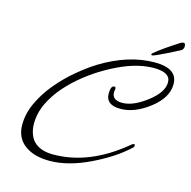

<svg xmlns="http://www.w3.org/2000/svg" viewBox="-105 -776 915 921"><g transform="rotate(15 352.5 -315.0)"><path d="M220 42Q147 42 102 12Q49 -23 49 -92Q49 -147 74 -201Q99 -255 139.5 -304Q180 -353 228 -393.5Q276 -434 321 -462Q457 -545 587 -545Q700 -545 700 -467Q700 -399 625 -342Q553 -287 484 -287Q411 -287 411 -343Q411 -383 429 -383Q436 -383 436 -374Q436 -373 436 -370.5Q436 -368 435 -365Q434 -362 434 -360Q434 -358 434 -356Q434 -317 485 -317Q538 -317 605 -368Q672 -419 672 -469Q672 -518 589 -518Q581 -518 572.5 -517.5Q564 -517 556 -516Q469 -507 360 -444Q316 -419 270.5 -383.5Q225 -348 187 -305Q149 -262 125.5 -213Q102 -164 102 -111Q102 -83 111.5 -58Q121 -33 140 -18Q172 8 229 8Q410 8 581 -136Q585 -140 589 -140Q595 -140 595.5 -140Q596 -140 596 -133Q596 -128 592 -124Q553 -88 510 -60.5Q467 -33 419 -10Q311 42 220 42ZM565 -574Q560 -574 560 -578Q560 -581 563 -584Q584 -602 618 -625.5Q652 -649 679 -666Q685 -670 690 -671Q695 -672 697 -672Q699 -672 702 -668.5Q705 -665 705 -654Q705 -648 701.5 -643Q698 -638 696 -636Q693 -634 674 -624.5Q655 -615 631.5 -603Q608 -591 588.5 -582.5Q569 -574 565 -574Z"/></g></svg>

Font: Corinthia
Style: Regular
Weight: 400
Designer: Robert E. Leuschke
Foundry: Robert E. Leuschke
Version: Version 1.013; ttfautohint (v1.8.3)